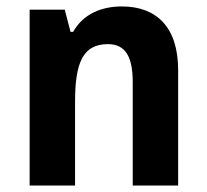

<svg xmlns="http://www.w3.org/2000/svg" viewBox="-20 -576 642 596"><path d="M358 -556C296 -556 238 -533 207 -477H199L181 -546H72V0H213V-260C213 -381 237 -439 315 -439C370 -439 392 -399 392 -321V0H533V-358C533 -493 465 -556 358 -556Z"/></svg>

Font: Noto Sans Kannada SemiCondensed
Style: Bold
Weight: 700
Width: 4
Designer: Jelle Bosma - Monotype Design Team
Foundry: Monotype Imaging Inc.
Version: Version 2.005